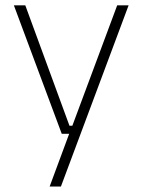

<svg xmlns="http://www.w3.org/2000/svg" viewBox="-20 -506 518 698"><path d="M260 -49 239.5 -39.5 406 -486.5H447.5L201.5 172H160.5L237 -34.5L252.5 -19.5H204.5L30.5 -486.5H72L232.5 -49Z"/></svg>

Font: Anek Odia ExtraLight
Style: Regular
Weight: 250
Designer: Yesha Goshar & Mahesh Sahu (Odia), Yesha Goshar (Latin)
Foundry: Ek Type
Version: Version 1.003